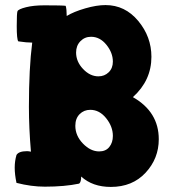

<svg xmlns="http://www.w3.org/2000/svg" viewBox="-20 -727 672 757"><path d="M38 -66Q38 -92 45 -116Q54 -131 87 -131Q92 -131 102 -129Q94 -222 94 -306Q94 -458 107 -559Q85 -559 52 -564Q46 -572 46 -624Q46 -676 49 -683Q53 -691 82.5 -698.5Q112 -706 155 -706Q227 -706 239 -704Q243 -691 243 -664Q271 -681 316 -694Q361 -707 396 -707Q473 -707 525 -644.5Q577 -582 577 -503Q577 -410 504 -344Q606 -286 606 -178Q606 -102 554 -46Q502 10 417 10Q345 10 300 -31Q300 -9 292 -3Q235 9 157 9Q103 9 45 -6Q38 -39 38 -66ZM277 -231Q277 -192 307 -161Q337 -130 371 -130Q397 -130 411 -147.5Q425 -165 425 -191Q425 -228 398.5 -261Q372 -294 336 -294Q311 -294 294 -277Q277 -260 277 -231ZM280 -520Q280 -484 307.5 -455Q335 -426 368 -426Q392 -426 408.5 -442Q425 -458 425 -484Q425 -519 399.5 -550.5Q374 -582 339 -582Q314 -582 297 -564.5Q280 -547 280 -520Z"/></svg>

Font: Gorditas
Style: Bold
Weight: 700
Designer: Gustavo Dipre (gbrenda1987@gmail.com)
Foundry: Gustavo Dipre (gbrenda1987@gmail.com)
Version: Version 001.001